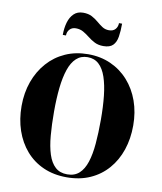

<svg xmlns="http://www.w3.org/2000/svg" viewBox="-105 -1090 997 1183"><g transform="rotate(10 393.0 -498.0)"><path d="M393.5 10Q312 10 247.2 -18.8Q182.5 -47.5 137.2 -99.8Q92 -152 68 -222.2Q44 -292.5 44 -375Q44 -457.5 69.2 -527.8Q94.5 -598 140.8 -650.2Q187 -702.5 251.2 -731.2Q315.5 -760 393.5 -760Q471.5 -760 535.5 -731.2Q599.5 -702.5 646 -650.2Q692.5 -598 717.5 -527.8Q742.5 -457.5 742.5 -375Q742.5 -292.5 718.8 -222.2Q695 -152 649.5 -99.8Q604 -47.5 539.5 -18.8Q475 10 393.5 10ZM393.5 -8.5Q439.5 -8.5 468.2 -34.8Q497 -61 512.8 -109.8Q528.5 -158.5 534.2 -225.8Q540 -293 540 -375Q540 -457 532.8 -524.2Q525.5 -591.5 509 -640.2Q492.5 -689 464.2 -715.2Q436 -741.5 393.5 -741.5Q351.5 -741.5 323 -715.2Q294.5 -689 278 -640.2Q261.5 -591.5 254.2 -524.2Q247 -457 247 -375Q247 -293 252.8 -225.8Q258.5 -158.5 274.2 -109.8Q290 -61 318.8 -34.8Q347.5 -8.5 393.5 -8.5ZM475.5 -825.5Q444 -825.5 420.8 -837.2Q397.5 -849 378 -864.8Q358.5 -880.5 338 -892.2Q317.5 -904 291 -904Q266.5 -904 252.2 -888.2Q238 -872.5 238 -850H218Q218 -892.5 228.2 -928Q238.5 -963.5 260.8 -985Q283 -1006.5 318.5 -1006.5Q351.5 -1006.5 374 -994.5Q396.5 -982.5 414.5 -967Q432.5 -951.5 450.8 -939.5Q469 -927.5 493 -927.5Q519 -927.5 532.8 -943.2Q546.5 -959 546.5 -981.5H566Q566 -934.5 560.2 -899.2Q554.5 -864 535.2 -844.8Q516 -825.5 475.5 -825.5Z"/></g></svg>

Font: Bodoni Moda ExtraBold
Style: Regular
Weight: 800
Version: Version 2.005